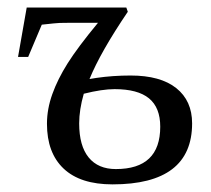

<svg xmlns="http://www.w3.org/2000/svg" viewBox="-20 -479 559 509"><path d="M160.6 -418.5Q147.5 -418.5 138.7 -418.2Q129.9 -418 90.8 -413.6L54.7 -328.1H27.8L50.8 -459H314.9L318.8 -447.8Q246.6 -341.3 217.3 -269.5L235.8 -272.5Q279.3 -278.8 326.2 -278.8Q405.3 -278.8 447.3 -245.4Q489.3 -211.9 489.3 -151.9Q489.3 9.8 278.3 9.8Q192.9 9.8 148.7 -32Q104.5 -73.7 104.5 -150.9Q104.5 -189.9 118.7 -229.5Q132.8 -269 159.4 -311.3Q186 -353.5 239.7 -418.5ZM189.9 -151.9Q189.9 -92.3 215.1 -61.5Q240.2 -30.8 287.1 -30.8Q404.8 -30.8 404.8 -143.1Q404.8 -193.8 375 -218.3Q345.2 -242.7 283.7 -242.7Q251 -242.7 202.1 -230.5Q189.9 -188 189.9 -151.9Z"/></svg>

Font: Liberation Serif
Style: Italic
Weight: 400
Italic angle: -16.333°
Designer: Steve Matteson
Foundry: Ascender Corporation
Version: Version 2.1.5